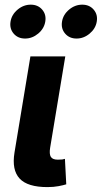

<svg xmlns="http://www.w3.org/2000/svg" viewBox="-20 -783 428 807"><path d="M179.3 3.4Q95.7 3.4 62.4 -32.6Q29 -68.6 40.9 -141.7L107.8 -545.9H254.4L190.7 -161.8Q186.5 -135.8 193.6 -123.8Q200.8 -111.9 223 -111.9Q234.8 -111.9 241.5 -112.7Q248.1 -113.6 252.9 -115.3L258.5 -8.3Q247 -4.6 226.2 -0.6Q205.5 3.4 179.3 3.4ZM301.8 -621Q271.6 -621 253.7 -641.9Q235.8 -662.8 240.7 -692.3Q245.5 -721.8 270.4 -742.6Q295.3 -763.4 325.6 -763.4Q355.8 -763.4 373.7 -742.6Q391.6 -721.8 386.7 -692.3Q381.9 -662.8 356.9 -641.9Q332 -621 301.8 -621ZM85.4 -621Q55.2 -621 37.3 -641.9Q19.5 -662.8 24.3 -692.3Q29.1 -721.8 54 -742.6Q78.9 -763.4 109.2 -763.4Q139.4 -763.4 157.3 -742.6Q175.2 -721.8 170.3 -692.3Q165.5 -662.8 140.6 -641.9Q115.6 -621 85.4 -621Z"/></svg>

Font: Inter Variable
Style: Italic
Weight: 400
Italic angle: -9.39999°
Designer: Rasmus Andersson
Foundry: rsms
Version: Version 4.001;git-9221beed3